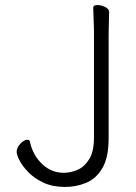

<svg xmlns="http://www.w3.org/2000/svg" viewBox="-20 -725 540 760"><path d="M352 -589Q352 -620 350.5 -649Q349 -678 349 -695Q349 -705 366 -705Q380 -705 396 -697.5Q412 -690 412 -677Q412 -665 411 -639.5Q410 -614 410 -588V-177Q410 -102 385.5 -60Q361 -18 321.5 -1.5Q282 15 237 15Q188 15 152 -2Q116 -19 92.5 -43Q69 -67 57.5 -89.5Q46 -112 46 -124Q46 -141 61 -156.5Q76 -172 88 -172Q98 -172 99 -162Q110 -111 146.5 -76Q183 -41 233 -41Q261 -41 288.5 -53.5Q316 -66 334 -96.5Q352 -127 352 -180Z"/></svg>

Font: Moon Stars Kai HW Light
Style: Regular
Weight: 300
Designer: GuiWonder
Version: Version 1.101